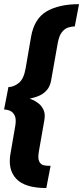

<svg xmlns="http://www.w3.org/2000/svg" viewBox="-22 -734 409 945"><path d="M206 191.5Q100.5 191.5 57.8 145.8Q15 100 30 20L53.5 -116.5Q58.5 -148 50.5 -165Q42.5 -182 27.8 -188.5Q13 -195 -2 -195L19.5 -305.5Q45 -305.5 70 -325.2Q95 -345 104 -397L131 -553.5Q146.5 -642 207.2 -677.8Q268 -713.5 367 -713.5L346 -604Q332 -604 314.8 -599Q297.5 -594 282.8 -575.8Q268 -557.5 261.5 -518L229.5 -337.5Q224 -308 208.5 -290.5Q193 -273 174.5 -264.5Q156 -256 141.5 -252.8Q127 -249.5 124 -248.5Q126.5 -248 139.8 -242.2Q153 -236.5 168 -224.8Q183 -213 192.2 -193.2Q201.5 -173.5 196.5 -144L170 7.5Q163 45 171 60.8Q179 76.5 193.8 79.5Q208.5 82.5 222.5 82Q225.5 82 227 82Z"/></svg>

Font: Anybody Condensed ExtraBold
Style: Italic
Weight: 800
Width: 3
Italic angle: -10°
Designer: Tyler Finck
Foundry: Etcetera Type Company
Version: Version 1.010; ttfautohint (v1.8.3) -l 8 -r 50 -G 200 -x 14 